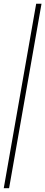

<svg xmlns="http://www.w3.org/2000/svg" viewBox="-36 -802 240 1018"><path d="M12.2 195.8H-16.1L155.8 -782.2H184.1Z"/></svg>

Font: Creato Display Thin
Style: Italic
Weight: 265
Italic angle: -10°
Version: Version 1.000